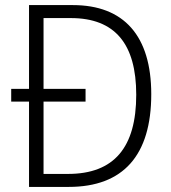

<svg xmlns="http://www.w3.org/2000/svg" viewBox="-20 -734 673 754"><path d="M266 -714H94V-385H24V-335H94V0H250C464 0 574 -124 574 -364C574 -593 467 -714 266 -714ZM258 -663C432 -663 515 -561 515 -362C515 -155 428 -51 247 -51H151V-335H316V-385H151V-663Z"/></svg>

Font: Noto Sans Malayalam SemiCondensed Light
Style: Regular
Weight: 300
Width: 4
Designer: Jelle Bosma - Monotype Design Team
Foundry: Monotype Imaging Inc.
Version: Version 2.104